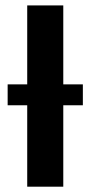

<svg xmlns="http://www.w3.org/2000/svg" viewBox="-20 -703 341 723"><path d="M8.8 -385.3H82.5V-682.6H218.3V-385.3H292V-306.6H218.3V0H82.5V-306.6H8.8Z"/></svg>

Font: Carlito
Style: Bold
Weight: 700
Designer: Lukasz Dziedzic
Foundry: tyPoland Lukasz Dziedzic
Version: Version 1.104